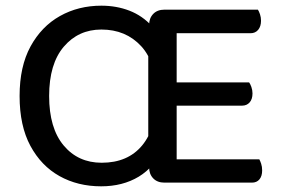

<svg xmlns="http://www.w3.org/2000/svg" viewBox="-20 -642 993 676"><path d="M502 -381H602V-8Q596 -6 584.5 -2.5Q573 1 559 1Q534 1 519.5 -14Q505 -29 505 -53L502 -97ZM602 -231H502V-513L505 -554Q505 -578 519.5 -593Q534 -608 559 -608Q573 -608 584.5 -605Q596 -602 602 -599ZM556 -270V-352H857Q861 -347 865 -336Q869 -325 869 -313Q869 -293 859 -281.5Q849 -270 832 -270ZM559 1V-81H893Q896 -76 899.5 -65.5Q903 -55 903 -42Q903 -22 893.5 -10.5Q884 1 867 1ZM559 -525V-608H888Q892 -602 895.5 -591.5Q899 -581 899 -569Q899 -549 889 -537Q879 -525 862 -525ZM588 -304Q588 -196 556.5 -125Q525 -54 468.5 -20Q412 14 336 14Q254 14 189.5 -22Q125 -58 87 -128.5Q49 -199 49 -304Q49 -408 87.5 -478.5Q126 -549 191 -585.5Q256 -622 337 -622Q390 -622 435.5 -604.5Q481 -587 515.5 -549.5Q550 -512 569 -451.5Q588 -391 588 -304ZM531 -304Q531 -421 477 -479.5Q423 -538 337 -538Q256 -538 204.5 -477.5Q153 -417 153 -304Q153 -191 204 -130Q255 -69 338 -69Q430 -69 480.5 -130Q531 -191 531 -304Z"/></svg>

Font: Baloo Tamma 2 Medium
Style: Regular
Weight: 500
Designer: Divya Kowshik, Shuchita Grover and Ek Type
Foundry: Ek Type
Version: Version 1.700